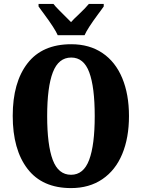

<svg xmlns="http://www.w3.org/2000/svg" viewBox="-20 -951 724 981"><path d="M45 -359Q45 -530 120.5 -627.5Q196 -725 344 -725Q437 -725 503.5 -680Q570 -635 604.5 -552Q639 -469 639 -358Q639 -247 604.5 -164Q570 -81 503 -35.5Q436 10 343 10Q196 10 120.5 -88.5Q45 -187 45 -359ZM464 -358Q464 -506 436 -581.5Q408 -657 344 -657Q279 -657 250 -581.5Q221 -506 221 -358Q221 -210 249.5 -134Q278 -58 343 -58Q407 -58 435.5 -134Q464 -210 464 -358ZM204 -881Q198 -889 191 -898.5Q184 -908 177 -918V-931H253Q262 -919 282 -899Q302 -879 307 -874L343 -838Q358 -855 380 -875Q420 -913 434 -931H510V-918Q503 -908 496 -898.5Q489 -889 483 -881Q426 -804 412 -771H275Q261 -804 204 -881Z"/></svg>

Font: Noto Serif CondBlack
Style: Regular
Weight: 900
Width: 3
Designer: Monotype Design Team
Foundry: Monotype Imaging Inc.
Version: Version 1.001